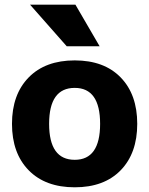

<svg xmlns="http://www.w3.org/2000/svg" viewBox="-20 -787 635 817"><path d="M264 -590 108 -767H301L404 -590ZM102 -457.5Q173 -530 298 -530Q423 -530 493.5 -457.5Q564 -385 564 -260Q564 -135 493.5 -62.5Q423 10 298 10Q173 10 102 -62.5Q31 -135 31 -260Q31 -385 102 -457.5ZM298 -107Q406 -107 406 -260Q406 -413 298 -413Q189 -413 189 -260Q189 -107 298 -107Z"/></svg>

Font: Mplus 1p ExtraBold
Style: Regular
Weight: 800
Version: Version 1.061